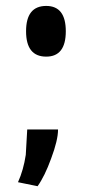

<svg xmlns="http://www.w3.org/2000/svg" viewBox="-20 -524 294 651"><path d="M68.4 -418Q68.4 -503.9 136.7 -503.9Q203.1 -503.9 203.1 -418Q203.1 -332 136.7 -332Q68.4 -332 68.4 -418ZM107.4 107.4 41 93.8Q59.6 52.7 67.4 1Q68.4 -8.8 72.3 -85H176.8Q176.8 -48.8 153.3 13.7Q131.8 73.2 107.4 107.4Z"/></svg>

Font: Puritan
Style: Bold
Weight: 700
Version: 2.1